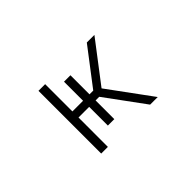

<svg xmlns="http://www.w3.org/2000/svg" viewBox="-67 -827 1133 1133"><g transform="rotate(-45 500.0 -260.5)"><path d="M281.2 1V-522.5H336.9V-294.9H425.8V-454.1H479.5V-294.9H510.7L684.6 -522.5H748L554.7 -269.5L752.9 1H689.5L509.8 -244.1H479.5V-87.9H425.8V-244.1H336.9V1Z"/></g></svg>

Font: Gen Shin Gothic Monospace Light
Style: Regular
Weight: 300
Designer: [Source Han Sans]
Ryoko NISHIZUKA  (kana & ideographs); Paul D. Hunt (Latin, Greek & Cyrillic); Wenlong ZHANG  (bopomofo
Version: Version 1.002.20150607